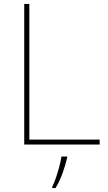

<svg xmlns="http://www.w3.org/2000/svg" viewBox="-20 -734 546 975"><path d="M103 0V-714H129V-25H486V0ZM321 67Q312 106 297.5 146Q283 186 262 221H245V215Q253 200 263 171.5Q273 143 281 112.5Q289 82 292 61H321Z"/></svg>

Font: Noto Sans Bengali UI Thin
Style: Regular
Weight: 100
Designer: Jelle Bosma - Monotype Design Team
Foundry: Monotype Imaging Inc.
Version: Version 2.003; ttfautohint (v1.8.4.7-5d5b)